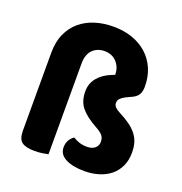

<svg xmlns="http://www.w3.org/2000/svg" viewBox="-126 -787 867 914"><g transform="rotate(20 307.5 -330.0)"><path d="M212 0Q202 2 183.5 5Q165 8 144 8Q99 8 79 -7Q59 -22 59 -64V-458Q59 -514 77.5 -555Q96 -596 128 -623Q160 -650 203 -663.5Q246 -677 296 -677Q348 -677 391.5 -662Q435 -647 466.5 -618.5Q498 -590 515.5 -550Q533 -510 533 -459Q533 -436 525 -421Q517 -406 498 -396L462 -379Q447 -371 438.5 -362Q430 -353 430 -340Q430 -328 438.5 -319Q447 -310 463 -302Q494 -286 516.5 -270Q539 -254 554 -235.5Q569 -217 576 -194.5Q583 -172 583 -143Q583 -104 569 -74Q555 -44 530.5 -24Q506 -4 472.5 6.5Q439 17 399 17Q340 17 304 -1.5Q268 -20 268 -56Q268 -77 277 -92.5Q286 -108 300 -117Q314 -108 331.5 -102Q349 -96 371 -96Q397 -96 411.5 -108.5Q426 -121 426 -141Q426 -161 415 -173.5Q404 -186 378 -200Q327 -228 300.5 -259.5Q274 -291 274 -342Q274 -382 298.5 -411.5Q323 -441 366 -458L381 -464Q381 -502 357.5 -527.5Q334 -553 296 -553Q259 -553 235.5 -529.5Q212 -506 212 -458V0Z"/></g></svg>

Font: Baloo Da 2
Style: Bold
Weight: 700
Designer: Noopur Datye, Sulekha Rajkumar and Ek Type
Foundry: Ek Type
Version: Version 1.640;hotconv 1.0.111;makeotfexe 2.5.65597; ttfautoh